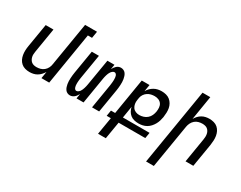

<svg xmlns="http://www.w3.org/2000/svg" viewBox="-104 -1299 2608 2077"><g transform="rotate(30 1200.0 -260.0)"><path d="M216 8Q187 8 160 0.5Q133 -7 113 -24.5Q93 -42 81 -66Q69 -90 64.5 -117.5Q60 -145 61 -173.5Q62 -202 67 -231L115 -520H212L162 -217Q159 -200 158 -182.5Q157 -165 160.5 -149Q164 -133 172 -118.5Q180 -104 192.5 -94Q205 -84 221.5 -80Q238 -76 255 -76Q279 -76 303 -82.5Q327 -89 347 -105.5Q367 -122 378.5 -145Q390 -168 393 -192L483 -735H632L618 -651H566L459 0H362L376 -85Q363 -64 346 -45.5Q329 -27 307.5 -14.5Q286 -2 262.5 3Q239 8 216 8Z M721 8Q703 8 687.5 0.5Q672 -7 662 -21Q652 -35 646.5 -51.5Q641 -68 638 -85.5Q635 -103 634.5 -121Q634 -139 635 -157.5Q636 -176 638 -194.5Q640 -213 643 -231L691 -520H780L730 -218Q728 -208 727 -197.5Q726 -187 724.5 -176Q723 -165 723 -154.5Q723 -144 723 -133.5Q723 -123 724.5 -113Q726 -103 729.5 -93.5Q733 -84 740 -76.5Q747 -69 757 -69Q769 -69 780.5 -77.5Q792 -86 799 -96.5Q806 -107 811 -119Q816 -131 819.5 -143Q823 -155 826 -167Q829 -179 831 -192L886 -520H974L964 -460Q971 -473 979.5 -485Q988 -497 999 -507Q1010 -517 1024 -522.5Q1038 -528 1052 -528Q1070 -528 1086 -520.5Q1102 -513 1112 -499Q1122 -485 1127.5 -468.5Q1133 -452 1136 -434.5Q1139 -417 1139.5 -399Q1140 -381 1139 -362.5Q1138 -344 1136 -325.5Q1134 -307 1131 -289L1083 0H994L1044 -302Q1045 -312 1046.5 -322.5Q1048 -333 1049 -344Q1050 -355 1050.5 -365.5Q1051 -376 1050.5 -386.5Q1050 -397 1049 -407Q1048 -417 1044.5 -426.5Q1041 -436 1033.5 -443.5Q1026 -451 1016 -451Q1004 -451 993 -442.5Q982 -434 974.5 -423.5Q967 -413 962 -401Q957 -389 953.5 -377Q950 -365 947 -353Q944 -341 942 -328L888 0H800L810 -60Q802 -47 794 -35Q786 -23 774.5 -13Q763 -3 749 2.5Q735 8 721 8Z M1193 215 1229 0H1177L1189 -72H1241L1315 -520H1412L1398 -435Q1410 -457 1428 -475Q1446 -493 1468 -505.5Q1490 -518 1514 -523Q1538 -528 1561 -528Q1590 -528 1617 -521Q1644 -514 1664.5 -497.5Q1685 -481 1698.5 -457.5Q1712 -434 1717 -407.5Q1722 -381 1721 -352.5Q1720 -324 1716 -295Q1712 -271 1704.5 -246.5Q1697 -222 1684.5 -199.5Q1672 -177 1654 -157Q1636 -137 1613.5 -124Q1591 -111 1566 -105.5Q1541 -100 1516 -100Q1488 -100 1461 -106.5Q1434 -113 1413.5 -129.5Q1393 -146 1380 -169Q1367 -192 1362 -219L1338 -72H1671L1659 0H1326L1290 215ZM1477 -183Q1502 -183 1528 -191Q1554 -199 1574.5 -217Q1595 -235 1606 -259.5Q1617 -284 1621 -309Q1625 -335 1623 -360.5Q1621 -386 1607.5 -405.5Q1594 -425 1571 -434.5Q1548 -444 1522 -444Q1500 -444 1477.5 -439Q1455 -434 1434.5 -420.5Q1414 -407 1400.5 -386.5Q1387 -366 1383 -344L1378 -313Q1374 -288 1378 -264Q1382 -240 1395 -221Q1408 -202 1430 -192.5Q1452 -183 1477 -183Z M1793 215 1950 -735H2047L1998 -435Q2010 -456 2027 -474.5Q2044 -493 2065.5 -505.5Q2087 -518 2110.5 -523Q2134 -528 2157 -528Q2186 -528 2213.5 -520.5Q2241 -513 2261 -495.5Q2281 -478 2293 -454Q2305 -430 2309.5 -402.5Q2314 -375 2312.5 -346.5Q2311 -318 2307 -289L2259 0H2162L2212 -303Q2215 -320 2215.5 -337.5Q2216 -355 2213 -371Q2210 -387 2202 -401.5Q2194 -416 2181.5 -426Q2169 -436 2152 -440Q2135 -444 2118 -444Q2094 -444 2070 -437.5Q2046 -431 2026.5 -414.5Q2007 -398 1995.5 -375Q1984 -352 1980 -328L1890 215Z"/></g></svg>

Font: Iosevka Medium Extended
Style: Italic
Weight: 500
Width: 7
Italic angle: -9°
Monospace: yes
Designer: Belleve Invis
Foundry: Belleve Invis
Version: Version 32.5.0; ttfautohint (v1.8.4)